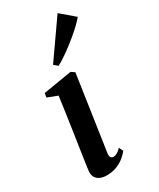

<svg xmlns="http://www.w3.org/2000/svg" viewBox="-211 -891 805 971"><g transform="rotate(-30 192.0 -406.0)"><path d="M110.5 11Q89 11 72.5 3.8Q56 -3.5 47.5 -18.5Q39 -33.5 42 -57.5Q43.5 -70 47.8 -99.2Q52 -128.5 58.2 -169.8Q64.5 -211 71.8 -259.8Q79 -308.5 86.5 -360Q94 -411.5 100.5 -460.5L42 -483L46.5 -507L212.5 -534.5L233 -520.5L169 -86.5Q166.5 -68 171.8 -60.8Q177 -53.5 186 -53.5Q196.5 -53.5 206.8 -59Q217 -64.5 232.5 -79.5L244 -55.5Q234 -42 215.8 -26.5Q197.5 -11 171 0Q144.5 11 110.5 11ZM154 -609.5 304.5 -824.5 383.5 -757Q372 -743 353.8 -725.2Q335.5 -707.5 313 -688.5Q290.5 -669.5 266.2 -651Q242 -632.5 218.8 -617Q195.5 -601.5 176 -591Z"/></g></svg>

Font: Merriweather 96pt SemiBold
Style: Italic
Weight: 600
Italic angle: -7.8°
Version: Version 2.101